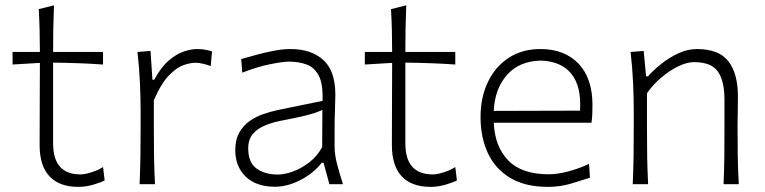

<svg xmlns="http://www.w3.org/2000/svg" viewBox="-20 -708 2941 738"><path d="M280.8 10.3Q208.5 10.3 170.4 -30Q132.3 -70.3 132.3 -150.4Q132.3 -241.7 132.8 -324.5Q133.3 -407.2 133.3 -466.3L28.3 -460V-508.3H133.3Q133.3 -551.8 132.3 -591.1Q131.3 -630.4 128.9 -672.9L187.5 -687.5Q185.5 -636.7 184.8 -597.2Q184.1 -557.6 184.1 -508.3H376V-460Q328.6 -463.4 279.8 -465.1Q231 -466.8 184.1 -467.3V-156.7Q184.1 -37.6 289.6 -37.6Q306.2 -37.6 331.5 -45.7Q356.9 -53.7 376 -65.9L382.3 -14.6Q368.2 -6.8 339.1 1.7Q310.1 10.3 280.8 10.3Z M516.6 0Q519 -57.1 519.8 -110.1Q520.5 -163.1 520.5 -226.1V-277.3Q520.5 -332.5 517.8 -391.6Q515.1 -450.7 508.3 -508.3L558.6 -512.2L565.9 -401.4H572.8Q599.1 -450.2 628.9 -475.6Q658.7 -501 687.3 -510.3Q715.8 -519.5 737.8 -519.5Q753.4 -519.5 767.6 -517.1Q781.7 -514.6 794.9 -510.7L790 -454.1Q775.4 -459.5 759.8 -463.1Q744.1 -466.8 731 -466.8Q712.4 -466.8 685.8 -457.8Q659.2 -448.7 629.4 -418.2Q599.6 -387.7 571.3 -322.8V-224.6Q571.3 -162.6 572 -109.9Q572.8 -57.1 575.7 0Z M1037.6 9.8Q964.4 9.8 924.3 -29.3Q884.3 -68.4 884.3 -130.4Q884.3 -170.9 899.7 -198.2Q915 -225.6 939.5 -242.7Q963.9 -259.8 992.2 -269.5Q1020.5 -279.3 1046.4 -284.7L1219.7 -320.3Q1222.2 -385.3 1205.1 -417.5Q1188 -449.7 1157.7 -460.4Q1127.4 -471.2 1090.3 -471.2Q1068.4 -471.2 1018.3 -461.2Q968.3 -451.2 911.1 -428.7L907.2 -481Q930.7 -487.8 963.6 -496.8Q996.6 -505.9 1031.7 -512.7Q1066.9 -519.5 1096.7 -519.5Q1175.8 -519.5 1222.4 -477.8Q1269 -436 1269 -343.3Q1269 -320.8 1267.6 -286.1Q1266.1 -251.5 1266.1 -216.8V-146Q1266.1 -114.3 1275.4 -78.1Q1284.7 -42 1298.3 0H1246.1L1223.6 -82.5H1216.8Q1184.1 -41 1134 -15.6Q1084 9.8 1037.6 9.8ZM1048.3 -37.1Q1073.2 -37.1 1105.5 -48.6Q1137.7 -60.1 1168.2 -83.5Q1198.7 -106.9 1218.3 -142.6L1219.2 -285.6Q1210 -281.2 1194.6 -275.6Q1179.2 -270 1149.4 -262.7Q1119.6 -255.4 1065.9 -245.1Q1030.8 -238.8 1000.7 -226.8Q970.7 -214.8 952.4 -193.6Q934.1 -172.4 934.1 -137.7Q934.1 -83 966.3 -60.1Q998.5 -37.1 1048.3 -37.1Z M1634.8 10.3Q1562.5 10.3 1524.4 -30Q1486.3 -70.3 1486.3 -150.4Q1486.3 -241.7 1486.8 -324.5Q1487.3 -407.2 1487.3 -466.3L1382.3 -460V-508.3H1487.3Q1487.3 -551.8 1486.3 -591.1Q1485.4 -630.4 1482.9 -672.9L1541.5 -687.5Q1539.6 -636.7 1538.8 -597.2Q1538.1 -557.6 1538.1 -508.3H1730V-460Q1682.6 -463.4 1633.8 -465.1Q1585 -466.8 1538.1 -467.3V-156.7Q1538.1 -37.6 1643.6 -37.6Q1660.2 -37.6 1685.5 -45.7Q1710.9 -53.7 1730 -65.9L1736.3 -14.6Q1722.2 -6.8 1693.1 1.7Q1664.1 10.3 1634.8 10.3Z M2085.9 10.3Q1998.5 10.3 1940.9 -24.4Q1883.3 -59.1 1855.2 -119.6Q1827.1 -180.2 1827.1 -257.8Q1827.1 -334 1855.5 -393.1Q1883.8 -452.1 1935.5 -485.8Q1987.3 -519.5 2057.1 -519.5Q2149.9 -519.5 2203.6 -463.4Q2257.3 -407.2 2257.3 -304.2Q2257.3 -284.7 2256.6 -268.3Q2255.9 -252 2253.4 -236.3H1877.9Q1881.8 -145 1933.3 -91.6Q1984.9 -38.1 2089.4 -38.1Q2122.1 -38.1 2162.6 -48.6Q2203.1 -59.1 2244.1 -78.1L2247.6 -24.9Q2217.8 -15.1 2175.5 -2.4Q2133.3 10.3 2085.9 10.3ZM2209.5 -282.7Q2215.3 -375.5 2176.3 -424.1Q2137.2 -472.7 2058.1 -475.1Q1975.6 -473.1 1928.7 -419.9Q1881.8 -366.7 1877.9 -281.7Z M2412.1 0Q2414.6 -57.1 2415.3 -110.1Q2416 -163.1 2416 -226.1V-277.3Q2416 -332.5 2413.3 -391.6Q2410.6 -450.7 2403.8 -508.3L2454.1 -512.2L2463.4 -414.6H2470.7Q2489.7 -436.5 2519.8 -460.9Q2549.8 -485.4 2585.9 -502.4Q2622.1 -519.5 2658.7 -519.5Q2743.2 -519.5 2779.8 -472.4Q2816.4 -425.3 2816.4 -336.9Q2816.4 -304.2 2815.7 -275.9Q2814.9 -247.6 2814.9 -226.1Q2814.9 -163.1 2815.7 -110.1Q2816.4 -57.1 2819.8 0H2761.2Q2763.7 -57.1 2764.2 -109.9Q2764.6 -162.6 2764.6 -224.6V-326.2Q2764.6 -397 2739.3 -433.1Q2713.9 -469.2 2647.5 -469.2Q2620.6 -469.2 2587.6 -453.4Q2554.7 -437.5 2522.7 -410.6Q2490.7 -383.8 2466.8 -349.6V-224.6Q2466.8 -162.6 2467.5 -109.9Q2468.3 -57.1 2471.2 0Z"/></svg>

Font: Pinar DS1 Light
Style: Regular
Weight: 300
Designer: Amin Abedi
Version: Version 3.000